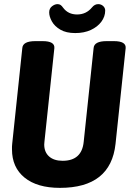

<svg xmlns="http://www.w3.org/2000/svg" viewBox="-20 -901 630 929"><path d="M270 8Q160 8 99 -41.5Q38 -91 38 -178Q38 -185 38 -191.5Q38 -198 39 -205L88 -669Q91 -702 151 -702H186Q246 -702 243 -668L195 -215Q195 -212 194.5 -208.5Q194 -205 194 -202Q194 -165 217.5 -144Q241 -123 283 -123Q376 -123 385 -215L433 -669Q436 -702 496 -702H531Q591 -702 588 -668L539 -205Q516 8 270 8ZM344 -741Q300 -741 272 -757.5Q244 -774 231 -797.5Q218 -821 218 -841Q218 -860 231.5 -870.5Q245 -881 258 -881Q267 -881 273 -877Q279 -873 286 -863Q310 -831 353 -831Q397 -831 425 -865Q438 -881 455 -881Q469 -881 479 -872Q489 -863 489 -850Q489 -821 470.5 -796Q452 -771 419.5 -756Q387 -741 344 -741Z"/></svg>

Font: Asap Condensed
Style: Bold Italic
Weight: 700
Width: 3
Italic angle: -6°
Designer: Pablo Cosgaya
Foundry: Omnibus-Type
Version: Version 3.001; ttfautohint (v1.8.4.7-5d5b)